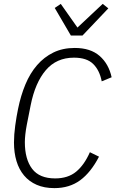

<svg xmlns="http://www.w3.org/2000/svg" viewBox="-20 -957 595 989"><path d="M260 12Q208 12 169 -5Q130 -22 104 -53Q78 -84 65 -127Q52 -170 52 -223Q52 -263 58.5 -310.5Q65 -358 73 -396Q87 -465 111 -522.5Q135 -580 171 -621.5Q207 -663 255 -686.5Q303 -710 365 -710Q446 -710 493 -669Q540 -628 555 -559L504 -538Q493 -595 460 -627.5Q427 -660 361 -660Q271 -660 216 -595.5Q161 -531 138 -415L118 -314Q113 -288 110.5 -265Q108 -242 108 -225Q108 -137 145.5 -87.5Q183 -38 264 -38Q330 -38 372 -72.5Q414 -107 443 -173L490 -150Q448 -69 393 -28.5Q338 12 260 12ZM345 -774 262 -916 293 -937 379 -815 509 -937 538 -914 405 -774Z"/></svg>

Font: IBM Plex Sans Cond Light
Style: Italic
Weight: 300
Width: 3
Italic angle: -11°
Designer: Mike Abbink, Paul van der Laan, Pieter van Rosmalen
Foundry: Bold Monday
Version: Version 1.3